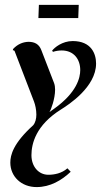

<svg xmlns="http://www.w3.org/2000/svg" viewBox="-20 -468 411 781"><path d="M298.3 -394.5 300.3 -448.2H138.2L136.2 -394.5ZM127.9 -1.7C127.9 14.9 123.8 31 115 41.5C33.4 115.2 22 163.1 22 193.4C22 249.8 66.7 293 128.9 293C184.1 293 230.7 265.6 267.6 230.7L254.2 216.6C231.2 237.3 200.7 242.9 176.8 242.9C136.2 242.9 107.9 208.5 107.9 163.3C107.9 116.5 126 41.3 227.8 -22.5C258.5 -41.7 370.8 -114 370.8 -209.5C370.8 -248.5 352.1 -301 275.6 -301C233.2 -301 201.2 -274.4 191.9 -261.7L195.6 -257.1C207.5 -261 219.7 -262.7 231 -262.7C280.8 -262.7 306.4 -226.3 306.4 -183.1C306.4 -151.9 292.5 -92 201.4 -26.6L182.1 -12.7L181.6 -13.2C187 -20 204.1 -65.9 204.1 -103C204.1 -113 202.9 -122.1 200 -129.9L148.2 -263.9C139.2 -287.6 122.3 -297.9 95.5 -297.9C71.8 -297.1 50.5 -287.4 33.2 -268.6L32.2 -263.7C35.4 -263.7 38.6 -262.5 39.6 -259.8L118.4 -54.7C123.3 -42 127.9 -21.5 127.9 -1.7Z"/></svg>

Font: RisaltypS01
Style: Medium
Weight: 500
Italic angle: -9°
Designer: gluk
Foundry: gluk
Version: Version 0.24